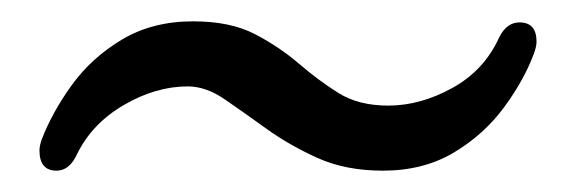

<svg xmlns="http://www.w3.org/2000/svg" viewBox="-20 -339 540 180"><path d="M481 -290Q472 -265 453 -239Q434 -213 405.5 -196Q377 -179 339 -179Q304 -179 277.5 -191Q251 -203 229.5 -218.5Q208 -234 190.5 -246Q173 -258 156 -258Q126 -258 96 -240.5Q66 -223 52 -194Q45 -179 33 -179Q17 -179 17 -198Q17 -200 17.5 -202.5Q18 -205 19 -208Q29 -234 47.5 -259.5Q66 -285 94.5 -302Q123 -319 161 -319Q196 -319 219 -307Q242 -295 260 -279.5Q278 -264 297 -252Q316 -240 344 -240Q374 -240 404 -256.5Q434 -273 448 -304Q455 -318 467 -318Q483 -318 483 -300Q483 -298 482.5 -295.5Q482 -293 481 -290Z"/></svg>

Font: Moon Stars Kai T HW
Style: Regular
Weight: 400
Designer: GuiWonder
Version: Version 1.101